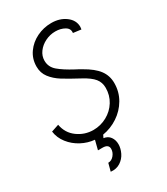

<svg xmlns="http://www.w3.org/2000/svg" viewBox="-226 -801 984 1132"><g transform="rotate(-30 266.5 -235.0)"><path d="M253 20 244 39Q273 43 288 64Q303 85 303 114Q303 142 289 171Q275 200 247.5 218Q220 236 182 232L196 179Q219 179 235.5 159Q252 139 252 116Q252 85 211 85H180L196 22Q150 18 107.5 -4.5Q65 -27 36 -64Q7 -101 1 -146L52 -163Q63 -102 111 -67Q159 -32 218 -32Q267 -32 310 -55.5Q353 -79 378.5 -120Q404 -161 404 -212Q404 -249 382.5 -275.5Q361 -302 311 -329Q238 -368 200 -392Q162 -416 137.5 -448Q113 -480 113 -523Q113 -576 142 -617Q171 -658 217.5 -680.5Q264 -703 316 -703Q374 -703 414 -673Q454 -643 454 -598Q454 -593 452 -581L398 -588Q402 -617 375 -632.5Q348 -648 312 -648Q276 -648 243.5 -632Q211 -616 191 -589Q171 -562 171 -530Q171 -487 205 -458Q239 -429 301 -396Q321 -386 341 -374Q405 -338 433.5 -299.5Q462 -261 462 -211Q462 -151 433 -101.5Q404 -52 356 -20.5Q308 11 253 20Z"/></g></svg>

Font: Bellota Text
Style: Italic
Weight: 400
Italic angle: -7.5°
Designer: Kemie Guaida
Foundry: Kemie Guaida
Version: Version 4.001